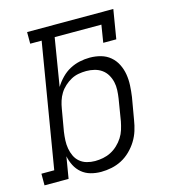

<svg xmlns="http://www.w3.org/2000/svg" viewBox="-123 -826 833 925"><g transform="rotate(-15 293.5 -363.5)"><path d="M268 8Q241 8 216 1Q191 -6 172 -22Q153 -38 141.5 -60.5Q130 -83 125 -108L107 0H-13V-58H51L154 -677H97V-735H527L503 -590H438L452 -677H219L180 -439Q194 -462 213.5 -482Q233 -502 256.5 -514.5Q280 -527 305.5 -532.5Q331 -538 356 -538Q385 -538 411.5 -530.5Q438 -523 458 -506Q478 -489 490 -465Q502 -441 506.5 -414Q511 -387 509.5 -358.5Q508 -330 504 -302L485 -192Q481 -166 473 -140.5Q465 -115 450.5 -91.5Q436 -68 415.5 -48Q395 -28 371 -15.5Q347 -3 320.5 2.5Q294 8 268 8ZM253 -50Q273 -50 293.5 -54Q314 -58 332.5 -67.5Q351 -77 367 -92Q383 -107 394.5 -125Q406 -143 412 -162.5Q418 -182 422 -202L440 -312Q443 -332 444 -353Q445 -374 440.5 -393.5Q436 -413 426 -430Q416 -447 400 -458.5Q384 -470 364 -475Q344 -480 323 -480Q323 -480 323 -480Q323 -480 323 -480Q304 -480 284.5 -476.5Q265 -473 247.5 -463.5Q230 -454 214.5 -440Q199 -426 188.5 -409Q178 -392 172 -373Q166 -354 163 -335L144 -225Q141 -204 140 -183Q139 -162 142.5 -142Q146 -122 154.5 -104Q163 -86 178 -73.5Q193 -61 212.5 -55.5Q232 -50 253 -50Z"/></g></svg>

Font: Iosevka Curly Slab LtEx
Style: Italic
Weight: 300
Width: 7
Italic angle: -9°
Monospace: yes
Designer: Belleve Invis
Foundry: Belleve Invis
Version: Version 11.1.0; ttfautohint (v1.8.3)